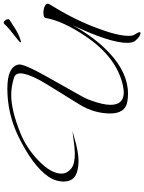

<svg xmlns="http://www.w3.org/2000/svg" viewBox="110 -810 784 1044"><g transform="rotate(-90 502.0 -288.0)"><path d="M845 84Q826 84 802 55Q791 41 791 12Q791 -83 888 -287Q821 -165 737 -86Q628 16 515 16Q504 16 492 15Q480 14 469 12Q407 0 407 -81Q407 -123 419 -165Q431 -207 456 -248L563 -421Q595 -473 610 -510Q625 -547 625 -569Q625 -597 601 -604Q553 -619 508 -619Q424 -619 300 -569Q219 -536 151 -471Q80 -402 80 -346Q80 -314 110 -291Q134 -273 191 -273Q202 -273 232 -276Q262 -279 311 -286L276 -276Q235 -264 203.5 -258.5Q172 -253 149 -253Q115 -253 86 -262Q37 -278 37 -334Q37 -379 65 -419Q124 -503 284 -581Q407 -640 542 -640Q660 -640 673 -580Q679 -554 611 -432Q575 -368 552.5 -328Q530 -288 517 -265Q504 -242 497 -229Q490 -216 486 -206.5Q482 -197 477 -183Q454 -120 454 -79Q454 -7 522 -7Q530 -7 540 -8.5Q550 -10 561 -12Q714 -47 827 -215Q910 -338 926 -431Q927 -444 954 -444Q972 -444 988 -437.5Q1004 -431 1004 -420Q1004 -419 1002 -413Q962 -349 929.5 -285Q897 -221 873 -157Q829 -42 829 20Q829 42 836 52Q849 71 849 80Q849 84 845 84ZM797 -566Q794 -566 794 -568Q794 -572 811 -586Q835 -604 859 -624Q883 -644 894 -657Q899 -660 902 -660Q908 -659 914 -651Q920 -643 920 -635Q919 -631 916 -628Q892 -612 866 -596Q840 -580 820 -573Q811 -570 805 -568Q799 -566 797 -566Z"/></g></svg>

Font: Ephesis
Style: Regular
Weight: 400
Designer: Robert E. Leuschke
Foundry: Robert E. Leuschke
Version: Version 1.010; ttfautohint (v1.8.3)